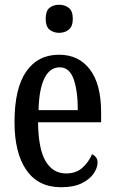

<svg xmlns="http://www.w3.org/2000/svg" viewBox="-20 -777 481 807"><path d="M237 10Q141 10 91 -62Q41 -134 41 -264Q41 -405 90 -476Q139 -547 228 -547Q311 -547 358 -485Q405 -423 405 -305V-263H140Q141 -152 171.5 -100Q202 -48 258 -48Q300 -48 326.5 -72Q353 -96 367 -129Q376 -125 383 -116.5Q390 -108 390 -94Q390 -72 374 -48Q358 -24 324 -7Q290 10 237 10ZM307 -314Q307 -395 289.5 -444.5Q272 -494 231 -494Q189 -494 166.5 -447.5Q144 -401 142 -314ZM229 -639Q204 -639 188 -652.5Q172 -666 172 -698Q172 -731 188 -744Q204 -757 229 -757Q252 -757 269 -744Q286 -731 286 -698Q286 -666 269 -652.5Q252 -639 229 -639Z"/></svg>

Font: Noto Serif Thai ExtraCondensed Medium
Style: Regular
Weight: 500
Width: 2
Designer: Monotype Design Team
Foundry: Monotype Imaging Inc.
Version: Version 2.002; ttfautohint (v1.8.4.7-5d5b)